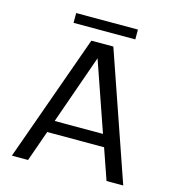

<svg xmlns="http://www.w3.org/2000/svg" viewBox="-119 -921 931 1021"><g transform="rotate(15 346.5 -410.5)"><path d="M561 0 502 -170H189L129 0H40L290 -700H411L653 0ZM346 -618 212 -237H478ZM174 -821H514V-767H174Z"/></g></svg>

Font: Fivo Sans
Style: Regular
Weight: 400
Designer: Alexander Slobzheninov
Foundry: Alexander Slobzheninov
Version: 1.0